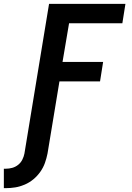

<svg xmlns="http://www.w3.org/2000/svg" viewBox="-68 -755 688 998"><path d="M-48 223V122H-38Q-21 122 -4.5 117.5Q12 113 26 102Q40 91 48 75Q56 59 59 43L187 -735H584L568 -634H291L257 -433H468L452 -332H241L179 43Q174 68 165.5 92Q157 116 141.5 138Q126 160 105.5 177Q85 194 60.5 204.5Q36 215 11.5 219Q-13 223 -38 223Z"/></svg>

Font: Iosevka Aile
Style: Bold Italic
Weight: 700
Italic angle: -9°
Designer: Belleve Invis
Foundry: Belleve Invis
Version: Version 28.0.1; ttfautohint (v1.8.4)